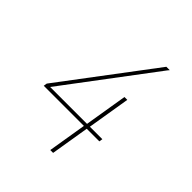

<svg xmlns="http://www.w3.org/2000/svg" viewBox="-200 -868 1001 1001"><g transform="rotate(45 300.0 -367.5)"><path d="M331 0 366 -213H70L73 -232L452 -735H477L468 -724L98 -232H370L409 -469H430L391 -232H483L480 -213H387L352 0Z"/></g></svg>

Font: Iosevka Curly Thin Extended
Style: Italic
Weight: 100
Width: 7
Italic angle: -9°
Monospace: yes
Designer: Belleve Invis
Foundry: Belleve Invis
Version: Version 11.1.0; ttfautohint (v1.8.3)